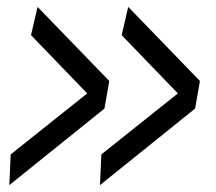

<svg xmlns="http://www.w3.org/2000/svg" viewBox="-20 -550 627 557"><path d="M11 -102 233 -279 70 -448 89 -530 297 -315 283 -235 7 -13ZM274 -102 496 -279 333 -448 352 -530 560 -315 546 -235 270 -13Z"/></svg>

Font: Georama Extended
Style: Italic
Weight: 400
Width: 7
Italic angle: -9°
Designer: Jean-Baptiste Levee
Foundry: Production Type
Version: Version 1.000